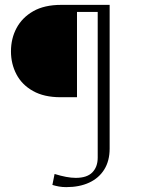

<svg xmlns="http://www.w3.org/2000/svg" viewBox="-20 -632 577 788"><path d="M296 -583V-233H228Q161 -233 115.5 -258.5Q70 -284 47.5 -327Q25 -370 25 -421Q25 -474 48 -517Q71 -560 116.5 -586Q162 -612 231 -612H430V-22Q430 28 408 63.5Q386 99 346 117.5Q306 136 252 136Q236 136 222 133.5Q208 131 195 127L204 82Q230 90 251.5 94Q273 98 291 98Q337 98 359 75.5Q381 53 381 15V-583Z"/></svg>

Font: Ancizar Sans Thin
Style: Regular
Weight: 100
Designer: Cesar Puertas, Viviana Monsalve, Julian Moncada, Julian Prieto, Jose Castro, Mariel Hernandez, Felipe Aragon, Sara Alarc
Version: Version 8.100